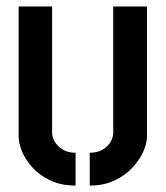

<svg xmlns="http://www.w3.org/2000/svg" viewBox="-20 -572 515 597"><path d="M259 5V-97Q283 -97 299.5 -107Q316 -117 324 -131Q332 -145 332 -159V-552H437V-147Q437 -127 426 -101.5Q415 -76 392.5 -51.5Q370 -27 336.5 -11Q303 5 259 5ZM215 5Q171 5 137.5 -10.5Q104 -26 82 -50Q60 -74 49 -100Q38 -126 38 -146V-552H142V-159Q142 -145 150.5 -131Q159 -117 175 -107Q191 -97 215 -97Z"/></svg>

Font: Stick No Bills SemiBold
Style: Regular
Weight: 600
Designer: Kosala Senevirathne, Siva Puranthara, Lasantha Premarathna, Tharique Azeez
Foundry: mooniak
Version: Version 2.000